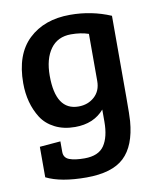

<svg xmlns="http://www.w3.org/2000/svg" viewBox="-83 -583 709 862"><g transform="rotate(-10 272.0 -152.0)"><path d="M59 181V42L154 34V82Q154 109 179 118.5Q204 128 248 128Q312 128 338 89.5Q364 51 364 -19V-74Q316 -18 231 -18Q179 -18 139.5 -38Q100 -58 78 -92Q35 -160 35 -252Q35 -383 106 -450.5Q177 -518 295 -518Q393 -518 480 -481V-110Q480 -25 478 -1Q469 110 414 162Q359 214 242 214Q125 214 59 181ZM364 -204V-419Q329 -431 284 -431Q223 -431 190.5 -386Q158 -341 158 -264Q158 -106 262 -106Q305 -106 334.5 -132.5Q364 -159 364 -204Z"/></g></svg>

Font: Bree Serif
Style: Regular
Weight: 400
Designer: Veronika Burian, Jos Scaglione
Foundry: TypeTogether
Version: Version 1.002